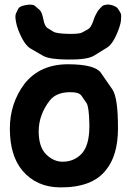

<svg xmlns="http://www.w3.org/2000/svg" viewBox="-20 -792 566 836"><path d="M281.7 -390.6Q323.2 -391.6 334.5 -375.5Q345.7 -359.4 356.7 -343.3Q367.7 -327.1 369.1 -251Q369.1 -245.6 369.1 -239.7Q368.7 -155.8 333 -120.1Q300.3 -87.9 252.9 -87.9Q212.9 -87.9 180.7 -120.1Q148.4 -152.3 148.4 -220.7Q148.9 -293 196.8 -354.5Q224.1 -389.2 281.7 -390.6ZM86.4 -426.8Q22.9 -341.8 22.9 -231.9Q22.9 -115.2 77.1 -49.8Q138.7 23.4 242.2 23.9Q381.8 24.9 441.4 -51.8Q493.2 -114.7 493.7 -231.9Q494.1 -366.7 469.2 -402.8Q444.3 -439 419.2 -475.1Q394 -511.2 279.3 -512.2Q154.3 -513.2 86.4 -426.8ZM277.3 -644.5Q225.1 -646 212.4 -654.1Q199.7 -662.1 187 -669.9Q174.3 -677.7 168.9 -707.5Q162.6 -740.2 152.3 -749Q142.1 -757.8 131.6 -766.6Q121.1 -775.4 90.3 -769.5Q64.9 -764.6 59.8 -754.4Q54.7 -744.1 49.6 -733.6Q44.4 -723.1 49.8 -695.8Q52.7 -679.2 60.5 -659.2Q85.4 -596.7 112.8 -580.8Q140.1 -564.9 167.5 -549.1Q194.8 -533.2 274.9 -532.7Q360.4 -531.7 389.2 -549.6Q418 -567.4 446.5 -585Q475.1 -602.5 499.5 -672.4Q506.3 -693.8 506.8 -703.4Q507.3 -712.9 507.6 -722.2Q507.8 -731.4 502.9 -739.3Q498 -747.1 493.2 -754.6Q488.3 -762.2 469.2 -769Q453.1 -773.4 446.8 -772.2Q440.4 -771 434.1 -769.8Q427.7 -768.6 422.6 -762.9Q417.5 -757.3 412.1 -751.7Q406.7 -746.1 403.1 -739.3Q399.4 -732.4 395.8 -725.6Q392.1 -718.8 386.2 -701.2Q376.5 -671.9 363.5 -664.8Q350.6 -657.7 337.6 -650.6Q324.7 -643.6 277.3 -644.5Z"/></svg>

Font: Comic Relief
Style: Bold
Weight: 700
Designer: Jeff Davis
Foundry: Loudifier
Version: Version 1.200; ttfautohint (v1.8.4.7-5d5b)